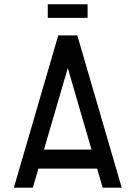

<svg xmlns="http://www.w3.org/2000/svg" viewBox="-20 -865 625 885"><path d="M541 0H453.1L427.7 -87.9H157.2L131.3 0H43.9L248.5 -701.7H336.4ZM182.6 -175.3H401.9L292.5 -551.3ZM383.8 -845.2V-782.7H200.2V-845.2Z"/></svg>

Font: Aeronef
Style: Regular
Weight: 400
Designer: Peter Wiegel - CAT-Fonts Germany
Foundry: CAT-Fonts, Peter Wiegel
Version: Version 0.002